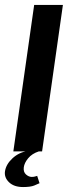

<svg xmlns="http://www.w3.org/2000/svg" viewBox="-47 -611 274 775"><path d="M6.9 0 90.9 -591H206.9L122.9 0ZM46.3 144Q9.6 144 -10.5 124.7Q-30.5 105.5 -26.9 80.5Q-22.5 52.1 3.2 28.2Q29 4.2 63.7 -1.4L109.9 0Q81.9 9.2 66.6 27.9Q51.3 46.5 49 64.5Q46.7 83.1 57.8 93.1Q69 103.1 81.3 103.1Q89.3 103.1 94.9 101.3Q100.5 99.5 103.1 98.9L112.6 128.5Q106.3 131.9 91 137.9Q75.7 144 46.3 144Z"/></svg>

Font: Alumni Sans SC Thin
Style: Italic
Weight: 100
Italic angle: -8°
Designer: Robert E. Leuschke
Foundry: Robert E. Leuschke
Version: Version 1.016